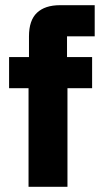

<svg xmlns="http://www.w3.org/2000/svg" viewBox="-20 -720 390 740"><path d="M90 0V-380H15V-500H91.7V-580Q91.7 -641.7 122.5 -670.8Q153.3 -700 211.7 -700H345V-580H238.3V-500H335V-380H240V0Z"/></svg>

Font: Funnel Sans Light ExtraBold
Style: Regular
Weight: 800
Version: Version 1.000